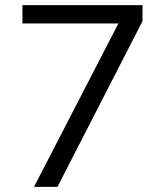

<svg xmlns="http://www.w3.org/2000/svg" viewBox="-20 -725 640 745"><path d="M112 0 458 -670V-634H67V-705H533V-643L203 0Z"/></svg>

Font: Nunito Sans 12pt ExtraLight 12pt
Style: Regular
Weight: 400
Version: Version 3.101;gftools[0.9.27]